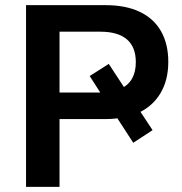

<svg xmlns="http://www.w3.org/2000/svg" viewBox="-20 -725 705 745"><path d="M81 0V-705H390Q468 -705 522.5 -679Q577 -653 605 -603.5Q633 -554 633 -485Q633 -414 602.5 -363Q572 -312 515 -286L514 -308L572 -220L497 -171L427 -279L455 -269Q445 -267 428 -265Q411 -263 390 -263H211V0ZM211 -366H370Q376 -366 382.5 -366.5Q389 -367 395 -367L380 -349L328 -430L402 -477L469 -375L449 -381Q507 -408 507 -484Q507 -543 472 -572.5Q437 -602 370 -602H211Z"/></svg>

Font: Nunito Sans 11pt
Style: Bold
Weight: 700
Version: Version 3.101;gftools[0.9.27]